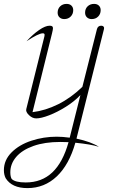

<svg xmlns="http://www.w3.org/2000/svg" viewBox="-88 -608 599 986"><path d="M305 103V104Q380 120 420 146Q380 133 299 125Q267 238 203.5 298Q140 358 53 358Q-27 358 -59 307Q-68 289 -68 266Q-68 214 -28.5 174.5Q11 135 73.5 114.5Q136 94 203 94Q233 94 270 99L325 -120Q294 -87 250 -59.5Q206 -32 164.5 -16Q123 0 98 0Q78 0 60.5 -17Q43 -34 47 -48L140 -421Q141 -424 141 -429Q141 -437 132 -437Q110 -437 48 -396Q81 -432 113 -454Q145 -476 167 -476Q176 -476 180 -473Q184 -470 184 -463Q184 -456 179 -436L79 -32Q145 -40 210.5 -72.5Q276 -105 335 -162L410 -459Q415 -476 432 -476Q440 -476 444 -471Q448 -466 446 -459ZM264 122Q249 121 221 121Q142 121 84 141.5Q26 162 -4.5 197.5Q-35 233 -35 277Q-35 299 -28 311Q-10 329 44 329Q126 329 180.5 277.5Q235 226 264 122ZM208 -543Q208 -563 221 -575.5Q234 -588 254 -588Q270 -588 279 -579Q288 -570 288 -556Q288 -536 275 -523Q262 -510 242 -510Q227 -510 217.5 -519Q208 -528 208 -543ZM349 -543Q349 -563 362 -575.5Q375 -588 395 -588Q411 -588 420 -579Q429 -570 429 -556Q429 -536 416 -523Q403 -510 383 -510Q368 -510 358.5 -519Q349 -528 349 -543Z"/></svg>

Font: Srisakdi
Style: Regular
Weight: 400
Designer: Cadson Demak Co.,Ltd.
Foundry: Cadson Demak Co.,Ltd.
Version: Version 1.000